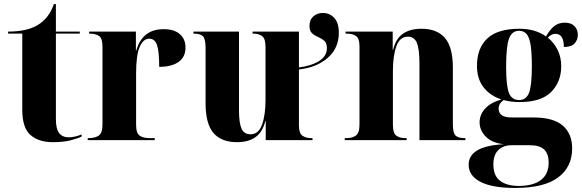

<svg xmlns="http://www.w3.org/2000/svg" viewBox="-20 -692 2874 948"><path d="M240 10Q171 10 130.5 -25.5Q90 -61 90 -149V-526H20V-536Q110 -536 164 -567Q222 -601 246 -672H256V-536H374V-526H256V-103Q256 -56 272 -35Q288 -14 320 -14Q347 -14 383 -28V-18Q366 -9 330 0.5Q294 10 240 10Z M413 0V-10H418Q449 -10 467.5 -22.5Q486 -35 486 -78V-462Q486 -502 469.5 -514Q453 -526 423 -526H420V-536H651V-443H653Q683 -548 788 -548Q840 -548 868 -523.5Q896 -499 896 -457Q896 -411 862 -386.5Q828 -362 766 -362Q766 -440 755 -470.5Q744 -501 717 -501Q687 -501 669.5 -460Q652 -419 652 -329V-76Q652 -34 670 -22Q688 -10 719 -10H744V0Z M1150 10Q1073 10 1034 -35.5Q995 -81 995 -182V-456Q995 -500 982 -513Q969 -526 938 -526H935V-536H1160V-147Q1160 -85 1172.5 -57Q1185 -29 1217 -29Q1257 -29 1274 -77Q1291 -125 1291 -199V-460Q1291 -501 1274.5 -513.5Q1258 -526 1231 -526H1227V-536H1456V-359Q1518 -367 1556 -391Q1594 -415 1594 -454Q1594 -480 1581 -491Q1568 -502 1551 -509Q1534 -516 1521 -527.5Q1508 -539 1508 -564Q1508 -594 1527 -611Q1546 -628 1574 -628Q1608 -628 1630.5 -603.5Q1653 -579 1653 -530Q1653 -455 1599 -407Q1545 -359 1456 -349V-73Q1456 -34 1473 -22Q1490 -10 1519 -10H1523V0H1292V-94H1290Q1276 -39 1241 -14.5Q1206 10 1150 10Z M1682 0V-10H1689Q1719 -10 1737 -22.5Q1755 -35 1755 -77V-463Q1755 -502 1738 -514Q1721 -526 1692 -526H1686V-536H1919V-446H1921Q1934 -501 1969.5 -525.5Q2005 -550 2061 -550Q2138 -550 2177 -504.5Q2216 -459 2216 -358V-80Q2216 -36 2229 -23Q2242 -10 2274 -10H2278V0H2051V-380Q2051 -449 2038.5 -480Q2026 -511 1994 -511Q1954 -511 1937 -463.5Q1920 -416 1920 -341V-75Q1920 -35 1936.5 -22.5Q1953 -10 1982 -10H1988V0Z M2523 236Q2411 236 2352.5 206Q2294 176 2294 121Q2294 76 2336.5 50.5Q2379 25 2468 20Q2409 14 2378.5 -17.5Q2348 -49 2348 -88Q2348 -126 2375.5 -156Q2403 -186 2456 -201Q2400 -219 2367.5 -261Q2335 -303 2335 -367Q2335 -454 2386 -502Q2437 -550 2545 -550Q2623 -550 2676 -512Q2693 -543 2714.5 -561.5Q2736 -580 2769 -580Q2800 -580 2816.5 -563Q2833 -546 2833 -520Q2833 -495 2817 -477.5Q2801 -460 2764 -460Q2764 -525 2722 -525Q2702 -525 2685 -506Q2716 -481 2733.5 -445Q2751 -409 2751 -365Q2751 -288 2701.5 -238Q2652 -188 2545 -188Q2502 -188 2467 -198Q2442 -181 2442 -155Q2442 -135 2457 -123.5Q2472 -112 2508 -112H2614Q2712 -112 2758.5 -72Q2805 -32 2805 41Q2805 132 2736 184Q2667 236 2523 236ZM2543 -198Q2578 -198 2592 -233.5Q2606 -269 2606 -364Q2606 -431 2600 -469.5Q2594 -508 2580 -524Q2566 -540 2543 -540Q2508 -540 2493.5 -502Q2479 -464 2479 -362Q2479 -268 2493 -233Q2507 -198 2543 -198ZM2541 226Q2612 226 2650.5 197Q2689 168 2689 110Q2689 68 2667 46.5Q2645 25 2596 25H2506Q2466 25 2441 48.5Q2416 72 2416 120Q2416 176 2449.5 201Q2483 226 2541 226Z"/></svg>

Font: Noto Serif Display SemiCondensed ExtraBold
Style: Regular
Weight: 800
Width: 4
Designer: Monotype Design Team
Foundry: Monotype Imaging Inc.
Version: Version 2.009